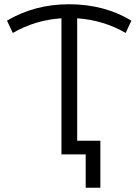

<svg xmlns="http://www.w3.org/2000/svg" viewBox="-20 -726 651 903"><path d="M571 -571Q468 -631 343 -640V-64H452V157H383V0H269V-640Q146 -632 40 -571L13 -629Q143 -706 305 -706Q470 -706 598 -629Z"/></svg>

Font: Montserrat Alternates
Style: Regular
Weight: 400
Designer: Julieta Ulanovsky
Foundry: Julieta Ulanovsky
Version: Version 7.200;PS 007.200;hotconv 1.0.88;makeotf.lib2.5.64775